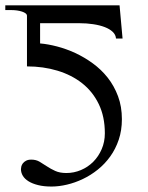

<svg xmlns="http://www.w3.org/2000/svg" viewBox="-30 -682 551 714"><path d="M425.8 -538.6H401.4Q400.4 -552.7 389.2 -563.5Q377.9 -574.2 359.4 -581.3Q340.8 -588.4 316.7 -592Q292.5 -595.7 266.1 -595.7H119.1V-520.5Q147.9 -518.1 181.9 -509.3Q215.8 -500.5 249.8 -484.9Q283.7 -469.2 314.9 -446.5Q346.2 -423.8 370.4 -393.3Q394.5 -362.8 408.9 -324.2Q423.3 -285.6 423.3 -238.8Q423.3 -197.3 411.6 -162.6Q399.9 -127.9 379.9 -100.1Q359.9 -72.3 333.7 -51.3Q307.6 -30.3 278.3 -16.4Q249 -2.4 219 4.6Q189 11.7 161.6 11.7Q132.8 11.7 111.6 6.3Q90.3 1 76.2 -7.8Q62 -16.6 54.9 -28.3Q47.9 -40 47.9 -53.2Q47.9 -57.1 49.3 -63Q50.8 -68.8 54.9 -74.5Q59.1 -80.1 66.7 -84.2Q74.2 -88.4 86.4 -88.4Q104 -88.4 117.2 -80.6Q130.4 -72.8 144.3 -63.5Q158.2 -54.2 175.3 -46.4Q192.4 -38.6 216.8 -38.6Q245.1 -38.6 271 -49.6Q296.9 -60.5 316.7 -80.3Q336.4 -100.1 348.1 -127.2Q359.9 -154.3 359.9 -186.5Q359.9 -248 337.4 -294.7Q314.9 -341.3 275.6 -372.3Q236.3 -403.3 183.6 -419.2Q130.9 -435.1 70.3 -435.1V-623Q70.3 -628.4 65.2 -632.3Q60.1 -636.2 51.8 -638.9Q43.5 -641.6 33.4 -643.1Q23.4 -644.5 13.7 -644.5H-10.3V-662.1H414.6Z"/></svg>

Font: Doulos SIL APac
Style: Regular
Weight: 400
Designer: Walt Agee, Victor Gaultney, Peter Martin, Debbi Hosken, Becca Hirsbrunner
Foundry: SIL International
Version: Version 5.000